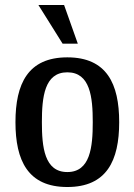

<svg xmlns="http://www.w3.org/2000/svg" viewBox="-20 -740 538 770"><path d="M250 10C408 10 458 -96 458 -250C458 -404 408 -510 250 -510C92 -510 42 -404 42 -250C42 -96 92 10 250 10ZM250 -50C158 -50 148 -150 148 -250C148 -350 158 -450 250 -450C342 -450 352 -350 352 -250C352 -150 342 -50 250 -50ZM237 -720H134L231 -565H292Z"/></svg>

Font: Hermeneus One
Style: Regular
Weight: 400
Designer: Rodrigo Fuenzalida, Pablo Impallari
Foundry: Pablo Impallari, Rodrigo Fuenzalida
Version: Version 1.002